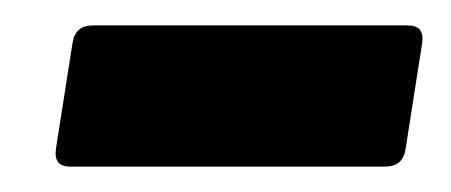

<svg xmlns="http://www.w3.org/2000/svg" viewBox="-20 -342 355 151"><path d="M35 -211Q22 -211 24 -225L37 -308Q39 -322 53 -322H301Q314 -322 312 -308L299 -225Q297 -211 283 -211Z"/></svg>

Font: Sofia Sans Extra Condensed Black
Style: Italic
Weight: 900
Italic angle: -9°
Version: Version 4.100